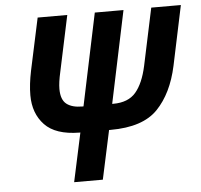

<svg xmlns="http://www.w3.org/2000/svg" viewBox="-51 -767 857 820"><g transform="rotate(-5 377.0 -357.0)"><path d="M357 0 402 -209H409Q547 -209 611 -275.5Q675 -342 700 -458L754 -714H627L575 -469Q559 -395 526.5 -357Q494 -319 430 -319H425L508 -714H385L302 -319H297Q253 -319 229.5 -337.5Q206 -356 206 -402Q206 -430 216 -474L267 -714H140L92 -490Q80 -432 80 -386Q80 -308 126.5 -259Q173 -210 275 -209H279L234 0Z"/></g></svg>

Font: Noto Sans UI SemiCondensed
Style: Bold Italic
Weight: 700
Width: 4
Designer: Monotype Design Team
Foundry: Monotype Imaging Inc.
Version: 1.001